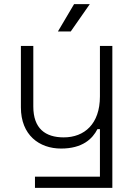

<svg xmlns="http://www.w3.org/2000/svg" viewBox="-20 -708 651 928"><path d="M149 200H523V-486H463V-242C463 -109 388 -44 288 -44C199 -44 141 -87 141 -193V-486H81V-189C81 -55 170 10 275 10C379 10 427 -37 451 -84H463V146H149ZM260 -556H322L414 -688H338Z"/></svg>

Font: Meta Space Light
Style: Regular
Weight: 300
Designer: Meta Pool / Florian Karsten
Foundry: Meta Pool / Florian Karsten
Version: Version 2.000;Glyphs 3.1.1 (3137)